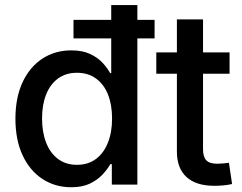

<svg xmlns="http://www.w3.org/2000/svg" viewBox="-20 -748 981 778"><path d="M269 10.7Q202.6 10.7 151.4 -23.2Q100.1 -57.1 71.3 -119.4Q42.5 -181.6 42.5 -267.1Q42.5 -352.5 71.5 -414.8Q100.6 -477.1 151.9 -510.5Q203.1 -543.9 268.6 -543.9Q314 -543.9 344.7 -529.5Q375.5 -515.1 395.3 -493.9Q415 -472.7 426.3 -451.7H430.7V-727.5H536.6V0H433.1V-83H427.2Q415 -61.5 394.8 -40Q374.5 -18.6 344 -3.9Q313.5 10.7 269 10.7ZM291.5 -80.1Q336.9 -80.1 368.7 -103.8Q400.4 -127.4 417.2 -169.7Q434.1 -211.9 434.1 -267.6Q434.1 -323.7 417.5 -365.2Q400.9 -406.7 368.9 -429.9Q336.9 -453.1 291.5 -453.1Q246.6 -453.1 214.8 -429.7Q183.1 -406.2 166.7 -364.5Q150.4 -322.8 150.4 -267.6Q150.4 -212.4 167 -169.9Q183.6 -127.4 215.3 -103.8Q247.1 -80.1 291.5 -80.1ZM277.8 -592.3V-667.5H606.4V-592.3Z M910.2 -535.6V-449.2H613.3V-535.6ZM696.8 -669.4H802.7V-144Q802.7 -112.3 815.9 -98.4Q829.1 -84.5 860.4 -84.5Q870.1 -84.5 883.8 -85.7Q897.5 -86.9 907.7 -88.4L920.4 -2.4Q904.3 1.5 885.3 3.2Q866.2 4.9 848.6 4.9Q774.4 4.9 735.6 -30.8Q696.8 -66.4 696.8 -133.8Z"/></svg>

Font: Inter 20pt Medium
Style: Regular
Weight: 500
Version: Version 4.001;git-66647c0bb